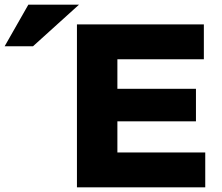

<svg xmlns="http://www.w3.org/2000/svg" viewBox="-188 -806 954 826"><path d="M317 -284H655V-424H317V-551H689V-701H143V0H695V-150H317ZM-168 -607H-46L152 -786H-66Z"/></svg>

Font: Geom ExtraBold
Style: Bold
Weight: 800
Version: Version 1.102